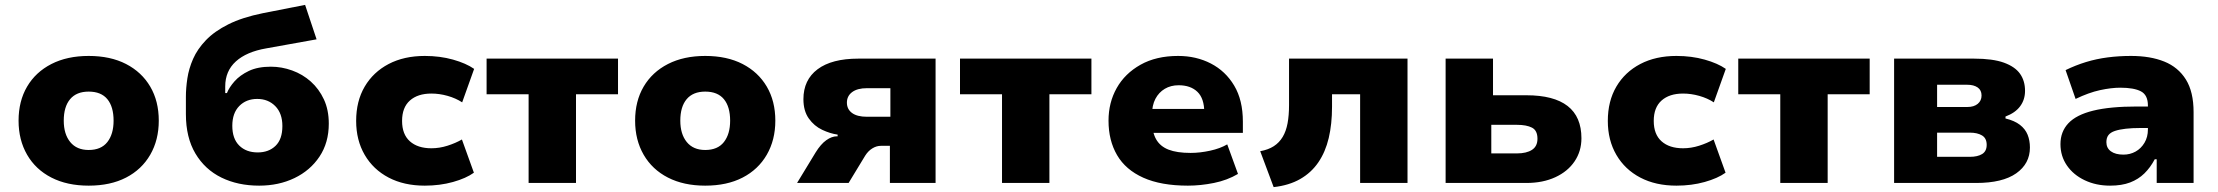

<svg xmlns="http://www.w3.org/2000/svg" viewBox="-20 -749 9078 786"><path d="M343 11Q255 11 190.5 -22Q126 -55 91 -115.5Q56 -176 56 -255Q56 -335 91 -394.5Q126 -454 190.5 -487Q255 -520 343 -520Q432 -520 496 -487Q560 -454 595 -394.5Q630 -335 630 -255Q630 -176 595 -115.5Q560 -55 496 -22Q432 11 343 11ZM343 -135Q394 -135 419.5 -167.5Q445 -200 445 -255Q445 -312 419.5 -343Q394 -374 343 -374Q293 -374 267 -343Q241 -312 241 -255Q241 -200 267.5 -167.5Q294 -135 343 -135Z M1041 11Q954 11 886.5 -22Q819 -55 780 -120.5Q741 -186 741 -282V-353Q741 -388 747 -428Q753 -468 770.5 -508Q788 -548 823 -584.5Q858 -621 915 -649.5Q972 -678 1056 -695L1229 -729L1276 -588L1070 -551Q989 -537 945.5 -497.5Q902 -458 902 -395V-368H909Q918 -391 940 -416Q962 -441 998.5 -458.5Q1035 -476 1089 -476Q1133 -476 1176 -460.5Q1219 -445 1252.5 -415Q1286 -385 1306 -342Q1326 -299 1326 -243Q1326 -165 1288 -108Q1250 -51 1185.5 -20Q1121 11 1041 11ZM1035 -125Q1080 -125 1108 -152Q1136 -179 1136 -233Q1136 -285 1107 -314.5Q1078 -344 1033 -344Q988 -344 959.5 -315Q931 -286 931 -234Q931 -181 959.5 -153Q988 -125 1035 -125Z M1719 11Q1634 11 1571 -22Q1508 -55 1473 -115Q1438 -175 1438 -254Q1438 -335 1473 -394.5Q1508 -454 1571 -487Q1634 -520 1719 -520Q1781 -520 1834.5 -505Q1888 -490 1921 -467L1872 -330Q1846 -347 1812.5 -356.5Q1779 -366 1746 -366Q1690 -366 1658 -337.5Q1626 -309 1626 -254Q1626 -199 1658 -170.5Q1690 -142 1746 -142Q1779 -142 1812 -152.5Q1845 -163 1871 -178L1920 -42Q1888 -19 1834.5 -4Q1781 11 1719 11Z M2144 0V-363H1972V-509H2510V-363H2338V0Z M2867 11Q2779 11 2714.5 -22Q2650 -55 2615 -115.5Q2580 -176 2580 -255Q2580 -335 2615 -394.5Q2650 -454 2714.5 -487Q2779 -520 2867 -520Q2956 -520 3020 -487Q3084 -454 3119 -394.5Q3154 -335 3154 -255Q3154 -176 3119 -115.5Q3084 -55 3020 -22Q2956 11 2867 11ZM2867 -135Q2918 -135 2943.5 -167.5Q2969 -200 2969 -255Q2969 -312 2943.5 -343Q2918 -374 2867 -374Q2817 -374 2791 -343Q2765 -312 2765 -255Q2765 -200 2791.5 -167.5Q2818 -135 2867 -135Z M3243 0 3319 -125Q3340 -159 3362.5 -175Q3385 -191 3406 -191H3409V-198Q3379 -202 3346 -217.5Q3313 -233 3291 -264Q3269 -295 3269 -343Q3269 -422 3327 -465.5Q3385 -509 3494 -509H3810V0H3623V-152H3586Q3568 -152 3551 -141.5Q3534 -131 3522 -112L3454 0ZM3529 -271H3625V-388H3529Q3490 -388 3468.5 -372Q3447 -356 3447 -329Q3447 -302 3468 -286.5Q3489 -271 3529 -271Z M4082 0V-363H3910V-509H4448V-363H4276V0Z M4843 11Q4733 11 4660.5 -21.5Q4588 -54 4553 -114Q4518 -174 4518 -255Q4518 -329 4551.5 -388.5Q4585 -448 4649 -484Q4713 -520 4803 -520Q4877 -520 4937 -489Q4997 -458 5032.5 -398.5Q5068 -339 5068 -251V-205H4672V-303H4918L4910 -289Q4910 -346 4882 -373Q4854 -400 4805 -400Q4773 -400 4748.5 -385.5Q4724 -371 4710 -344.5Q4696 -318 4696 -279V-257Q4696 -209 4712.5 -179.5Q4729 -150 4763.5 -136.5Q4798 -123 4854 -123Q4892 -123 4933.5 -132Q4975 -141 5004 -158L5048 -37Q5004 -11 4949.5 0Q4895 11 4843 11Z M5194 17 5139 -130Q5172 -136 5194.5 -150.5Q5217 -165 5231 -188.5Q5245 -212 5251 -244.5Q5257 -277 5257 -319V-509H5742V0H5548V-363H5433V-312Q5433 -241 5419.5 -184Q5406 -127 5377 -84.5Q5348 -42 5302.5 -16Q5257 10 5194 17Z M5898 0V-509H6092V-359H6229Q6341 -359 6397.5 -315Q6454 -271 6454 -183Q6454 -130 6426 -88.5Q6398 -47 6347 -23.5Q6296 0 6229 0ZM6085 -121H6190Q6229 -121 6251.5 -135.5Q6274 -150 6274 -181Q6274 -215 6251.5 -226.5Q6229 -238 6190 -238H6085Z M6843 11Q6758 11 6695 -22Q6632 -55 6597 -115Q6562 -175 6562 -254Q6562 -335 6597 -394.5Q6632 -454 6695 -487Q6758 -520 6843 -520Q6905 -520 6958.5 -505Q7012 -490 7045 -467L6996 -330Q6970 -347 6936.5 -356.5Q6903 -366 6870 -366Q6814 -366 6782 -337.5Q6750 -309 6750 -254Q6750 -199 6782 -170.5Q6814 -142 6870 -142Q6903 -142 6936 -152.5Q6969 -163 6995 -178L7044 -42Q7012 -19 6958.5 -4Q6905 11 6843 11Z M7268 0V-363H7096V-509H7634V-363H7462V0Z M7734 0V-509H8061Q8138 -509 8183.5 -492.5Q8229 -476 8249.5 -447Q8270 -418 8270 -377Q8270 -341 8250 -314Q8230 -287 8190 -272V-264Q8227 -255 8249 -238Q8271 -221 8280.5 -197.5Q8290 -174 8290 -145Q8290 -79 8234 -39.5Q8178 0 8070 0ZM7910 -107H8044Q8076 -107 8094.5 -118.5Q8113 -130 8113 -156Q8113 -183 8094 -194.5Q8075 -206 8044 -206H7910ZM7910 -311H8034Q8061 -311 8076.5 -324Q8092 -337 8092 -358Q8092 -380 8076 -391Q8060 -402 8034 -402H7910Z M8618 11Q8561 11 8514.5 -11Q8468 -33 8441.5 -71.5Q8415 -110 8415 -159Q8415 -210 8447.5 -244.5Q8480 -279 8549 -296Q8618 -313 8728 -313H8796V-225H8742Q8708 -225 8682 -222Q8656 -219 8638 -213Q8620 -207 8611.5 -196Q8603 -185 8603 -167Q8603 -143 8621.5 -129.5Q8640 -116 8673 -116Q8700 -116 8722.5 -128.5Q8745 -141 8759 -164.5Q8773 -188 8773 -219V-317Q8773 -360 8744.5 -375Q8716 -390 8660 -390Q8623 -390 8577 -380Q8531 -370 8477 -344L8436 -462Q8477 -482 8519.5 -495Q8562 -508 8608 -514Q8654 -520 8704 -520Q8783 -520 8840 -497Q8897 -474 8928.5 -423.5Q8960 -373 8960 -290V0H8809V-97H8801Q8783 -63 8758.5 -39Q8734 -15 8700 -2Q8666 11 8618 11Z"/></svg>

Font: Nunito Sans 6pt Black
Style: Regular
Weight: 900
Version: Version 3.101;gftools[0.9.27]